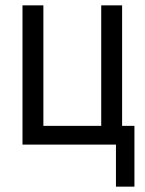

<svg xmlns="http://www.w3.org/2000/svg" viewBox="-20 -540 540 717"><path d="M413 157V0H64V-520H142V-70H358V-520H436V-70H482V157Z"/></svg>

Font: HulyMono
Style: Regular
Weight: 400
Monospace: yes
Designer: Belleve Invis
Foundry: Belleve Invis
Version: Version 33.2.5; ttfautohint (v1.8.4)